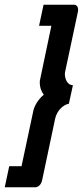

<svg xmlns="http://www.w3.org/2000/svg" viewBox="-44 -760 350 811"><path d="M121 -651H173L126 -427C124 -421 124 -416 124 -410C124 -392 130 -374 141 -360C119 -342 102 -315 97 -293L47 -58H-5L-24 31H105C114 31 129 24 134 1L189 -259C196 -291 221 -317 247 -322L264 -400C241 -400 230 -426 230 -448C230 -453 231 -457 232 -461L285 -710C286 -713 286 -716 286 -719C286 -736 275 -740 269 -740H140Z"/></svg>

Font: FIGSv2-sans-serif SmBold Italic
Style: Regular
Weight: 600
Italic angle: -12°
Designer: Matt McInerney, Pablo Impallari, Rodrigo Fuenzalida
Foundry: Matt McInerney, Pablo Impallari, Rodrigo Fuenzalida
Version: Version 4.020;hotconv 1.0.109;makeotfexe 2.5.65596